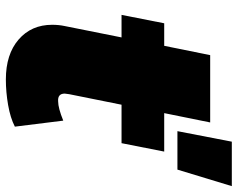

<svg xmlns="http://www.w3.org/2000/svg" viewBox="-96 -686 792 639"><g transform="rotate(90 299.5 -366.0)"><path d="M293 -201Q291 -189 291 -186Q291 -162 317 -164Q339 -164 381 -181L401 -20Q372 -5 329 2.5Q286 10 244 10Q160 10 111 -32.5Q62 -75 62 -144Q62 -166 66 -185L104 -375H29L57 -517H132L163 -670H387L356 -517H484L456 -375H328ZM451 -742H599L544 -561H416Z"/></g></svg>

Font: Gontserrat Black
Style: Italic
Weight: 900
Italic angle: -11.3°
Designer: Julieta Ulanovsky
Foundry: Julieta Ulanovsky
Version: Version 6.001